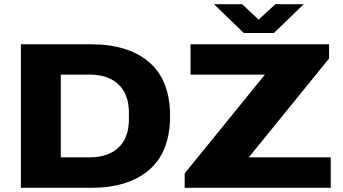

<svg xmlns="http://www.w3.org/2000/svg" viewBox="-20 -899 1644 919"><path d="M1004 -879H1139L1218 -805L1298 -879H1434L1291 -741H1147ZM80 0V-687H416Q594 -687 694 -601Q794 -515 794 -344Q794 -172 694 -86Q594 0 416 0ZM864 0V-69L1248 -542H892V-687H1555V-619L1171 -146H1563V0ZM271 -146H409Q498 -146 547.5 -193Q597 -240 597 -327V-360Q597 -447 547.5 -494.5Q498 -542 409 -542H271Z"/></svg>

Font: Archivo SemiExpanded ExtraBold
Style: Regular
Weight: 800
Width: 6
Designer: Hector Gatti
Foundry: Omnibus-Type
Version: Version 2.001; ttfautohint (v1.8.3)